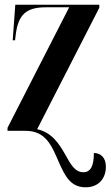

<svg xmlns="http://www.w3.org/2000/svg" viewBox="-20 -556 472 816"><path d="M344 240C402 240 430 199 430 153C430 113 408 95 379 94C379 150 365 176 334 176C298 176 279 140 258 102C231 55 202 8 138 -7L402 -523V-536H45L34 -385H44L47 -410C58 -494 91 -525 175 -525H274L12 -13V0H88C174 0 199 61 230 133C256 191 279 240 344 240Z"/></svg>

Font: Noto Serif Display ExtraCondensed
Style: Bold
Weight: 700
Width: 2
Designer: Monotype Design Team
Foundry: Monotype Imaging Inc.
Version: Version 2.009